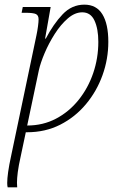

<svg xmlns="http://www.w3.org/2000/svg" viewBox="-20 -566 524 826"><path d="M13 240Q11 233 11 221Q11 203 15 174Q19 145 28 104L137 -415Q141 -434 143.5 -453Q146 -472 146 -483Q146 -500 134.5 -505.5Q123 -511 90 -511H73L78 -536H198L174 -400H177Q210 -463 249.5 -504.5Q289 -546 343 -546Q395 -546 420.5 -504.5Q446 -463 446 -386Q446 -312 421 -242.5Q396 -173 349.5 -117.5Q303 -62 239 -29.5Q175 3 96 3H91L69 107Q60 147 56.5 174.5Q53 202 53 220Q53 230 54 240ZM97 -26Q165 -26 221 -55.5Q277 -85 318 -136Q359 -187 381 -251.5Q403 -316 403 -386Q403 -442 386.5 -477.5Q370 -513 334 -513Q302 -513 271.5 -486.5Q241 -460 215.5 -420Q190 -380 172 -337.5Q154 -295 147 -263Z"/></svg>

Font: Noto Serif SemiCondensed ExtraLight
Style: Italic
Weight: 200
Width: 4
Italic angle: -12°
Designer: Monotype Design Team
Foundry: Monotype Imaging Inc.
Version: Version 2.013